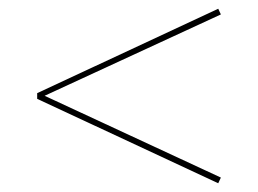

<svg xmlns="http://www.w3.org/2000/svg" viewBox="-20 -450 590 439"><path d="M485 -417 82 -231 485 -44 479 -31 65 -224V-237L479 -430Z"/></svg>

Font: EauTestSC Thin
Style: Regular
Weight: 250
Designer: Christian Thalmann (Catharsis Fonts)
Version: Version 0.001;PS 000.001;hotconv 1.0.88;makeotf.lib2.5.64775